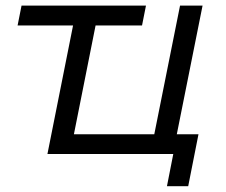

<svg xmlns="http://www.w3.org/2000/svg" viewBox="-20 -547 802 682"><path d="M56.5 -527H498.5L484.5 -456.5H319.5L242.5 -70H528L619.5 -527H699.5L608 -70H685L648.5 114.5H573L595.5 0H148.5L239.5 -456.5H42.5Z"/></svg>

Font: Argentum Sans Light
Style: Italic
Weight: 300
Italic angle: -11.3°
Designer: Julieta Ulanovsky (font), Owen Earl (portions from Jones font), Cristiano Sobral (main changes and remaster)
Foundry: Julieta Ulanovsky (font), Owen Earl (portions from Jones font), Cristiano Sobral (main changes and remaster)
Version: Version 3.127